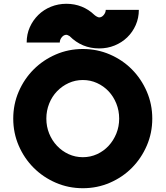

<svg xmlns="http://www.w3.org/2000/svg" viewBox="-20 -977 875 1015"><path d="M418 -718Q494 -718 561 -689Q628 -660 677.5 -610Q727 -560 756 -493Q785 -426 785 -350Q785 -274 756 -207Q727 -140 677.5 -90Q628 -40 561 -11Q494 18 418 18Q342 18 275 -11Q208 -40 158 -90Q108 -140 79 -207Q50 -274 50 -350Q50 -426 79 -493Q108 -560 158 -610Q208 -660 275 -689Q342 -718 418 -718ZM418 -146Q458 -146 493 -162Q528 -178 554 -206Q580 -234 595 -271Q610 -308 610 -350Q610 -392 595 -429.5Q580 -467 554 -494.5Q528 -522 493 -538Q458 -554 418 -554Q378 -554 343 -538Q308 -522 281.5 -494.5Q255 -467 240 -429.5Q225 -392 225 -350Q225 -308 240 -271Q255 -234 281.5 -206Q308 -178 343 -162Q378 -146 418 -146ZM121 -752Q121 -796 137.5 -833Q154 -870 182.5 -898Q211 -926 249.5 -941.5Q288 -957 331 -957Q374 -957 411.5 -942Q449 -927 478 -899Q482 -895 490.5 -890Q499 -885 504 -885Q518 -885 528.5 -898Q539 -911 539 -925H714Q714 -882 697.5 -844.5Q681 -807 652.5 -779.5Q624 -752 586 -736.5Q548 -721 504 -721Q413 -721 348 -786Q344 -788 339.5 -790.5Q335 -793 331 -793Q317 -793 306.5 -780Q296 -767 296 -752Z"/></svg>

Font: Aoudax Cyrillic
Style: Regular
Weight: 400
Designer: William Zhang
Foundry: William Zhang
Version: Version 1.00 June 4, 2021, initial release